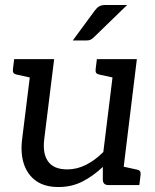

<svg xmlns="http://www.w3.org/2000/svg" viewBox="-20 -745 625 773"><path d="M216 8Q160 8 125.5 -16.5Q91 -41 76.5 -84Q62 -127 69 -184L109 -507H198L158 -184Q151 -126 174 -94.5Q197 -63 251 -63Q290 -63 326.5 -81.5Q363 -100 396 -133L442 -507H531L469 0H416Q396 0 394 -19V-73Q356 -37 312.5 -14.5Q269 8 216 8ZM439 0 459 -78 532 -62Q541 -60 544 -55Q547 -50 546 -41L541 0ZM139 -507 119 -429 46 -445Q37 -447 34 -452Q31 -457 32 -466L37 -507ZM472 -507 452 -429 379 -445Q370 -447 367 -452Q364 -457 365 -466L370 -507ZM405 -725H492L359 -596Q351 -588 344.5 -585Q338 -582 326 -582H273L362 -703Q370 -714 379.5 -719.5Q389 -725 405 -725Z"/></svg>

Font: Aleo
Style: Italic
Weight: 400
Italic angle: -7°
Designer: Alessio Laiso
Foundry: Alessio Laiso
Version: Version 2.001;gftools[0.9.29]